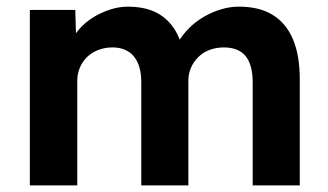

<svg xmlns="http://www.w3.org/2000/svg" viewBox="-20 -559 988 579"><path d="M70 0V-529H207L210 -428L189 -422Q199 -448 217.5 -469.5Q236 -491 260 -506Q284 -521 311.5 -530Q339 -539 366 -539Q408 -539 440.5 -526Q473 -513 496 -485Q519 -457 531 -412L510 -416L517 -431Q530 -454 550 -474Q570 -494 595 -508.5Q620 -523 647 -531Q674 -539 700 -539Q762 -539 802.5 -514Q843 -489 863.5 -440.5Q884 -392 884 -320V0H742V-310Q742 -364 720.5 -390Q699 -416 655 -416Q632 -416 612 -408.5Q592 -401 578 -387Q564 -373 556 -355Q548 -337 548 -315V0H406V-312Q406 -362 383.5 -389Q361 -416 319 -416Q297 -416 277 -408.5Q257 -401 243 -387.5Q229 -374 221 -355.5Q213 -337 213 -315V0Z"/></svg>

Font: Readex Pro SemiBold
Style: Regular
Weight: 600
Designer: Bonnie Shaver-Troup, Thomas Jockin
Foundry: Lexend
Version: Version 1.204